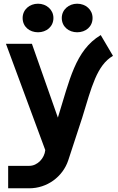

<svg xmlns="http://www.w3.org/2000/svg" viewBox="-20 -797 635 1035"><path d="M589 -496 523 -608C385 -525 355 -364 292 -163L152 -561H12L224 12C220 56 182 97 138 97H24V218H138C233 218 318 157 348 67L423 -162C474 -329 502 -445 589 -496ZM102 -700C102 -653 139 -623 185 -623C230 -623 268 -653 268 -700C268 -745 230 -777 185 -777C139 -777 102 -745 102 -700ZM313 -700C313 -653 351 -623 396 -623C442 -623 479 -653 479 -700C479 -745 442 -777 396 -777C351 -777 313 -745 313 -700Z"/></svg>

Font: Swile Sans
Style: Bold
Weight: 700
Designer: Lord
Foundry: Lord
Version: Version 1.477;FEAKit 1.0